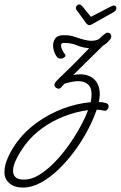

<svg xmlns="http://www.w3.org/2000/svg" viewBox="-141 -468 546 868"><path d="M373 -443Q385 -443 385 -431Q385 -421 374 -414L278 -360Q268 -354 263 -354Q257 -354 250 -361L211 -415Q205 -422 203.5 -425.5Q202 -429 202 -433Q202 -438 207 -443Q212 -448 217 -448Q223 -448 231 -440L270 -392L353 -435Q358 -437 363.5 -440Q369 -443 373 -443ZM-37 380Q-76 380 -98.5 360.5Q-121 341 -121 310Q-121 279 -103.5 240.5Q-86 202 -57 165Q-23 121 29 84Q81 47 142.5 23.5Q204 0 269 -6Q273 -25 273 -42Q273 -56 269.5 -67Q266 -78 257 -86Q250 -93 239 -97Q228 -101 211 -101Q189 -101 151 -90Q146 -85 142 -80Q138 -75 136 -73Q130 -67 124 -67Q117 -67 111 -72.5Q105 -78 105 -85Q105 -90 110 -97Q121 -110 157 -144Q193 -178 235 -222L262 -250Q229 -253 205.5 -263.5Q182 -274 147 -274Q135 -274 135 -262Q135 -253 141 -241Q147 -229 151 -225Q155 -221 155 -217Q155 -212 148 -207.5Q141 -203 133 -203Q124 -203 119 -208Q111 -216 105 -231.5Q99 -247 99 -262Q99 -281 109.5 -295Q120 -309 147 -309Q172 -309 189 -304Q206 -299 223 -293Q240 -287 263 -284Q274 -283 285 -284.5Q296 -286 306 -291Q318 -303 328 -311Q338 -319 342 -320H346Q354 -320 358 -315Q362 -310 362 -304Q362 -295 356 -289Q342 -271 324 -261L190 -129Q207 -132 221 -132Q241 -132 256.5 -126.5Q272 -121 282 -112Q297 -99 303.5 -81Q310 -63 310 -43Q310 -26 306 -7Q321 -7 338 -2Q350 1 350 13Q350 21 343.5 28Q337 35 327 32Q320 30 313 29Q306 28 298 28Q297 28 296 28Q281 72 255.5 120.5Q230 169 196 215Q162 261 123 298.5Q84 336 43 358Q2 380 -37 380ZM-82 305Q-82 322 -71 333Q-60 344 -32 344Q1 344 35.5 323Q70 302 104 267.5Q138 233 168 191Q198 149 221 107Q244 65 257 30Q202 37 148.5 58Q95 79 50 111.5Q5 144 -26 185Q-35 197 -48.5 218Q-62 239 -72 262Q-82 285 -82 305Z"/></svg>

Font: Meow Script
Style: Regular
Weight: 400
Designer: Robert E. Leuschke
Foundry: Robert E. Leuschke
Version: Version 1.010; ttfautohint (v1.8.3)